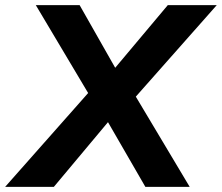

<svg xmlns="http://www.w3.org/2000/svg" viewBox="-74 -725 861 745"><path d="M-54 0 268 -364 65 -705H235L373 -462L577 -705H767L453 -350L662 0H490L345 -251L135 0Z"/></svg>

Font: Nunito Sans ExtraBold
Style: Italic
Weight: 800
Italic angle: -9°
Designer: Vernon Adams
Foundry: Vernon Adams
Version: Version 3.006; ttfautohint (v1.8.3)